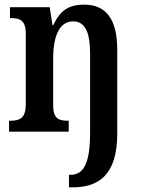

<svg xmlns="http://www.w3.org/2000/svg" viewBox="-20 -567 609 827"><path d="M277 240H292C405 240 485 187 485 8V-353C485 -488 434 -547 343 -547C279 -547 240 -525 210 -459H206L194 -536H23V-489H26C65 -489 91 -480 91 -423V-117C91 -56 63 -47 24 -47H19V0H276V-47H273C234 -47 209 -55 209 -113V-315C209 -399 230 -475 295 -475C348 -475 368 -424 368 -338V5C368 144 337 186 283 186H277Z"/></svg>

Font: Noto Serif Armenian Condensed SemiBold
Style: Regular
Weight: 600
Width: 3
Designer: Monotype Design Team
Foundry: Monotype Imaging Inc.
Version: Version 2.008